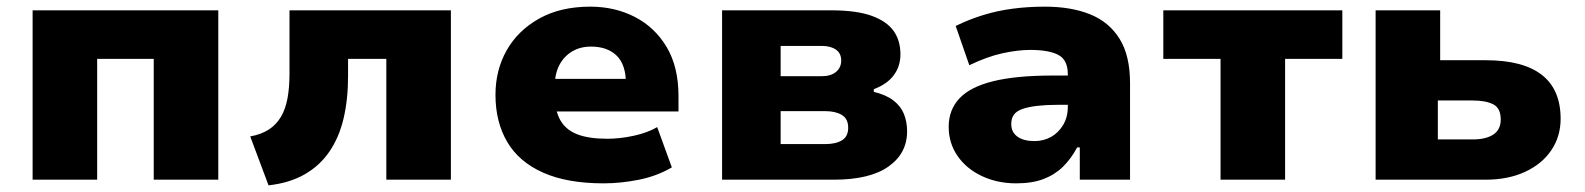

<svg xmlns="http://www.w3.org/2000/svg" viewBox="-20 -540 4762 577"><path d="M78 0V-509H636V0H442V-363H272V0Z M787 17 732 -130Q765 -136 787.5 -150.5Q810 -165 824 -188.5Q838 -212 844 -244.5Q850 -277 850 -319V-509H1335V0H1141V-363H1026V-312Q1026 -241 1012.5 -184Q999 -127 970 -84.5Q941 -42 895.5 -16Q850 10 787 17Z M1794 11Q1684 11 1611.5 -21.5Q1539 -54 1504 -114Q1469 -174 1469 -255Q1469 -329 1502.5 -388.5Q1536 -448 1600 -484Q1664 -520 1754 -520Q1828 -520 1888 -489Q1948 -458 1983.5 -398.5Q2019 -339 2019 -251V-205H1623V-303H1869L1861 -289Q1861 -346 1833 -373Q1805 -400 1756 -400Q1724 -400 1699.5 -385.5Q1675 -371 1661 -344.5Q1647 -318 1647 -279V-257Q1647 -209 1663.5 -179.5Q1680 -150 1714.5 -136.5Q1749 -123 1805 -123Q1843 -123 1884.5 -132Q1926 -141 1955 -158L1999 -37Q1955 -11 1900.5 0Q1846 11 1794 11Z M2150 0V-509H2477Q2554 -509 2599.5 -492.5Q2645 -476 2665.5 -447Q2686 -418 2686 -377Q2686 -341 2666 -314Q2646 -287 2606 -272V-264Q2643 -255 2665 -238Q2687 -221 2696.5 -197.5Q2706 -174 2706 -145Q2706 -79 2650 -39.5Q2594 0 2486 0ZM2326 -107H2460Q2492 -107 2510.5 -118.5Q2529 -130 2529 -156Q2529 -183 2510 -194.5Q2491 -206 2460 -206H2326ZM2326 -311H2450Q2477 -311 2492.5 -324Q2508 -337 2508 -358Q2508 -380 2492 -391Q2476 -402 2450 -402H2326Z M3034 11Q2977 11 2930.5 -11Q2884 -33 2857.5 -71.5Q2831 -110 2831 -159Q2831 -210 2863.5 -244.5Q2896 -279 2965 -296Q3034 -313 3144 -313H3212V-225H3158Q3124 -225 3098 -222Q3072 -219 3054 -213Q3036 -207 3027.5 -196Q3019 -185 3019 -167Q3019 -143 3037.5 -129.5Q3056 -116 3089 -116Q3116 -116 3138.5 -128.5Q3161 -141 3175 -164.5Q3189 -188 3189 -219V-317Q3189 -360 3160.5 -375Q3132 -390 3076 -390Q3039 -390 2993 -380Q2947 -370 2893 -344L2852 -462Q2893 -482 2935.5 -495Q2978 -508 3024 -514Q3070 -520 3120 -520Q3199 -520 3256 -497Q3313 -474 3344.5 -423.5Q3376 -373 3376 -290V0H3225V-97H3217Q3199 -63 3174.5 -39Q3150 -15 3116 -2Q3082 11 3034 11Z M3648 0V-363H3476V-509H4014V-363H3842V0Z M4114 0V-509H4308V-359H4445Q4557 -359 4613.5 -315Q4670 -271 4670 -183Q4670 -130 4642 -88.5Q4614 -47 4563 -23.5Q4512 0 4445 0ZM4301 -121H4406Q4445 -121 4467.5 -135.5Q4490 -150 4490 -181Q4490 -215 4467.5 -226.5Q4445 -238 4406 -238H4301Z"/></svg>

Font: Nunito Sans 6pt Black
Style: Regular
Weight: 900
Version: Version 3.101;gftools[0.9.27]